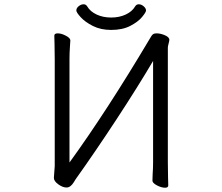

<svg xmlns="http://www.w3.org/2000/svg" viewBox="-20 -864 1040 898"><path d="M500 -724Q451 -724 414.5 -742.5Q378 -761 357.5 -783.5Q337 -806 337 -815Q337 -826 348 -835Q359 -844 371 -844Q382 -844 388 -834Q402 -810 432 -796Q462 -782 500 -782Q538 -782 568 -796Q598 -810 612 -834Q618 -844 629 -844Q641 -844 652 -834.5Q663 -825 663 -815Q663 -807 644.5 -784.5Q626 -762 589.5 -743Q553 -724 500 -724ZM334 -26Q332 -23 325 -11.5Q318 0 309.5 6.5Q301 13 291 13Q273 13 252.5 -2Q232 -17 232 -32L234 -60L236 -87V-588L235 -661Q234 -677 234 -697Q234 -708 250 -708Q267 -708 288 -697Q309 -686 309 -675Q309 -666 307 -644Q305 -616 305 -589V-104Q479 -344 680 -682Q682 -685 686 -692Q690 -699 694 -702.5Q698 -706 703 -707Q706 -708 712 -708Q729 -708 748 -700.5Q767 -693 771 -683Q772 -682 772 -678Q772 -673 768.5 -660Q765 -647 765 -641V-106L766 -33Q767 -17 767 3Q767 14 752 14Q735 14 714 3Q693 -8 693 -19L694 -50Q696 -78 696 -105V-579Q624 -457 525 -306Q426 -155 334 -26Z"/></svg>

Font: Fusion Kai T
Style: Regular
Weight: 400
Designer: Fontworks Inc.
Version: Version 24.134;May 13, 2024